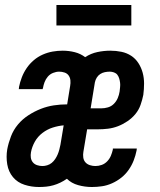

<svg xmlns="http://www.w3.org/2000/svg" viewBox="-20 -741 640 769"><path d="M136 8Q106 8 78 -1Q50 -10 32 -31.5Q14 -53 9 -83Q4 -113 9 -143Q14 -169 24 -195Q34 -221 52 -242.5Q70 -264 94 -279.5Q118 -295 143.5 -305Q169 -315 195.5 -319Q222 -323 249 -323L261 -397Q263 -408 262 -419Q261 -430 255 -438.5Q249 -447 238.5 -450.5Q228 -454 217 -454Q205 -454 192.5 -449Q180 -444 171.5 -434Q163 -424 158.5 -412Q154 -400 152 -388Q151 -387 151 -386Q151 -385 151 -384H55Q56 -386 56 -388Q56 -390 56 -392Q60 -412 67.5 -431.5Q75 -451 87 -468.5Q99 -486 115.5 -500Q132 -514 151.5 -522.5Q171 -531 191 -534.5Q211 -538 231 -538Q256 -538 279.5 -532Q303 -526 321 -512Q344 -527 370 -532.5Q396 -538 422 -538Q445 -538 466.5 -533.5Q488 -529 505.5 -517.5Q523 -506 534.5 -488Q546 -470 551.5 -449.5Q557 -429 557 -406.5Q557 -384 554 -361Q550 -341 543 -321Q536 -301 522.5 -284.5Q509 -268 490.5 -255.5Q472 -243 452.5 -235.5Q433 -228 412.5 -225.5Q392 -223 372 -223H329L314 -133Q312 -122 313.5 -110.5Q315 -99 322 -91Q329 -83 340 -79.5Q351 -76 362 -76Q375 -76 387.5 -80.5Q400 -85 409.5 -95Q419 -105 424 -117Q429 -129 432 -142Q432 -143 432 -144Q432 -145 432 -146H528Q528 -144 527.5 -142Q527 -140 527 -138Q523 -118 515.5 -98.5Q508 -79 495.5 -61Q483 -43 466 -29.5Q449 -16 429 -7Q409 2 388.5 5Q368 8 348 8Q320 8 293 0.5Q266 -7 248 -25Q235 -16 221.5 -9.5Q208 -3 194 1Q180 5 165.5 6.5Q151 8 136 8ZM385 -307Q399 -307 412.5 -311Q426 -315 436 -325Q446 -335 451.5 -348Q457 -361 459 -374Q460 -383 461 -392Q462 -401 461 -409.5Q460 -418 457.5 -426.5Q455 -435 450 -441.5Q445 -448 436.5 -451Q428 -454 420 -454Q410 -454 400 -452Q390 -450 381.5 -444.5Q373 -439 367.5 -430Q362 -421 360 -411L343 -307ZM150 -76Q159 -76 169 -79Q179 -82 187 -88.5Q195 -95 201 -104Q207 -113 211 -122.5Q215 -132 217.5 -141.5Q220 -151 222 -161L235 -239Q213 -237 191 -230Q169 -223 150 -208.5Q131 -194 119.5 -173.5Q108 -153 104 -131Q102 -120 103.5 -109.5Q105 -99 111.5 -91Q118 -83 128.5 -79.5Q139 -76 150 -76ZM506 -639H206V-721H506Z"/></svg>

Font: Iosevka Slab Medium Extended
Style: Italic
Weight: 500
Width: 7
Italic angle: -9°
Monospace: yes
Designer: Belleve Invis
Foundry: Belleve Invis
Version: Version 11.1.0; ttfautohint (v1.8.3)